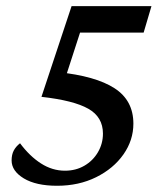

<svg xmlns="http://www.w3.org/2000/svg" viewBox="-20 -593 517 622"><path d="M313.5 -160.2Q313.5 -213.9 266.1 -240.7Q218.8 -267.6 114.3 -279.3L211.9 -573.2H470.7L445.3 -487.3H239.3L185.5 -321.3L167 -359.4Q290 -346.7 351.1 -307.1Q412.1 -267.6 412.1 -192.4Q412.1 -138.7 379.9 -92.8Q347.7 -46.9 291.5 -19Q235.4 8.8 165 8.8Q96.7 8.8 57.1 -15.1Q17.6 -39.1 17.6 -73.2Q17.6 -91.8 24.4 -105Q31.2 -118.2 44.9 -128.9Q76.2 -86.9 112.8 -63.5Q149.4 -40 190.4 -40Q225.6 -40 253.4 -56.2Q281.2 -72.3 297.4 -100.1Q313.5 -127.9 313.5 -160.2Z"/></svg>

Font: Crimson Pro Medium
Style: Italic
Weight: 500
Italic angle: -12°
Designer: Jacques Le Bailly
Foundry: Baron von Fonthausen
Version: Version 1.003